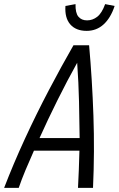

<svg xmlns="http://www.w3.org/2000/svg" viewBox="-59 -913 577 933"><path d="M-39 0Q6 -117 62 -238.5Q118 -360 179 -476Q240 -592 298 -693H374Q389 -525 395 -350.5Q401 -176 393 0H320Q322 -42 324 -87Q326 -132 327 -181H106Q84 -132 65 -86.5Q46 -41 32 0ZM133 -242H328Q327 -327 325 -418.5Q323 -510 316 -608Q267 -520 220 -425.5Q173 -331 133 -242ZM362 -763Q310 -763 282.5 -794.5Q255 -826 259 -884L308 -893Q307 -850 322 -832Q337 -814 364 -814Q391 -814 413.5 -831.5Q436 -849 452 -893L498 -884Q479 -826 444.5 -794.5Q410 -763 362 -763Z"/></svg>

Font: Ubuntu Sans Condensed
Style: Italic
Weight: 400
Width: 3
Italic angle: -13.5°
Designer: Dalton Maag Ltd
Foundry: Dalton Maag Ltd
Version: Version 1.006; ttfautohint (v1.8.4.7-5d5b)